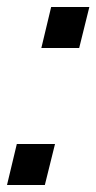

<svg xmlns="http://www.w3.org/2000/svg" viewBox="-24 -528 275 548"><path d="M-4 0 24 -117H133L104 0ZM94 -391 122 -508H231L202 -391Z"/></svg>

Font: CST
Style: Italic
Weight: 400
Italic angle: -14°
Version: Version 1.00